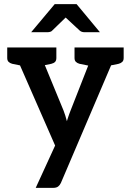

<svg xmlns="http://www.w3.org/2000/svg" viewBox="-20 -741 634 930"><path d="M153 169 247 -36 39 -511H138Q152 -511 160 -504.5Q168 -498 171 -489L288 -205Q292 -194 296.5 -180.5Q301 -167 304 -154Q306 -161 309 -170Q312 -179 315.5 -189Q319 -199 322 -206L433 -489Q436 -499 445.5 -505Q455 -511 464 -511H555L275 145Q270 156 261.5 162.5Q253 169 237 169ZM124 -482V-511H198V-482ZM412 -482V-511H487V-482ZM115 -511 103 -419 39 -432Q28 -435 21.5 -441.5Q15 -448 15 -460V-511ZM253 -511V-460Q253 -448 247 -441.5Q241 -435 229 -432L165 -419L153 -511ZM441 -511 429 -419 365 -432Q354 -435 347.5 -441.5Q341 -448 341 -460V-511ZM579 -511V-460Q579 -448 572.5 -441.5Q566 -435 555 -432L491 -419L479 -511ZM131 -585 245 -721H351L464 -585H389Q375 -585 366 -593L298 -656L233 -593Q230 -589 223.5 -587Q217 -585 210 -585Z"/></svg>

Font: Aleo SemiBold
Style: Regular
Weight: 600
Designer: Alessio Laiso
Foundry: Alessio Laiso
Version: Version 2.001;gftools[0.9.29]